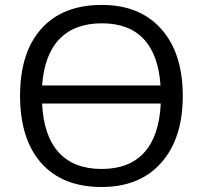

<svg xmlns="http://www.w3.org/2000/svg" viewBox="-20 -745 820 775"><path d="M717.8 -357.9Q717.8 -186.5 631.1 -88.4Q544.4 9.8 390.1 9.8Q232.4 9.8 146.7 -86.7Q61 -183.1 61 -358.9Q61 -533.2 147 -629.2Q232.9 -725.1 391.1 -725.1Q544.9 -725.1 631.3 -627.4Q717.8 -529.8 717.8 -357.9ZM390.1 -63Q502 -63 562.3 -129.6Q622.6 -196.3 628.9 -327.1H149.9Q156.2 -196.8 217 -129.9Q277.8 -63 390.1 -63ZM391.1 -650.9Q281.7 -650.9 220.5 -587.9Q159.2 -524.9 149.9 -399.9H627.9Q619.6 -523.9 560.1 -587.4Q500.5 -650.9 391.1 -650.9Z"/></svg>

Font: Zoram GWebM
Style: Regular
Weight: 400
Foundry: Ascender Corporation
Version: Version 1.000